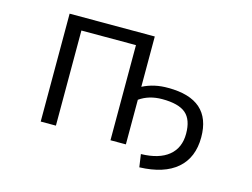

<svg xmlns="http://www.w3.org/2000/svg" viewBox="-86 -664 1172 893"><g transform="rotate(15 500.0 -217.0)"><path d="M557.6 -519.5V-277.3Q613.3 -305.7 680.7 -304.7Q887.7 -304.7 887.7 -122.1Q887.7 -24.4 825.7 29.3Q763.7 83 645.5 86.9L636.7 25.4Q723.6 23.4 769.5 -14.2Q815.4 -51.8 815.4 -120.1Q815.4 -187.5 780.8 -217.3Q746.1 -247.1 667 -247.1Q603.5 -247.1 557.6 -214.8V0H483.4V-458H220.7V0H147.5V-519.5Z"/></g></svg>

Font: GenEi Gothic M SemiLight
Style: Regular
Weight: 350
Designer: o_tamon (Modified); [Source Han Sans]
Ryoko NISHIZUKA  (kana & ideographs); Paul D. Hunt (Latin, Greek & Cyrillic); Wenl
Version: Version 1.1a;Original Version 1.004